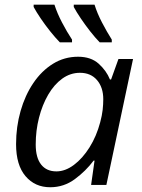

<svg xmlns="http://www.w3.org/2000/svg" viewBox="-20 -786 605 816"><path d="M193.4 9.8Q128.4 9.8 88.4 -37.4Q48.3 -84.5 48.3 -173.3Q48.3 -247.1 67.4 -314Q86.4 -380.9 121.6 -432.9Q156.7 -484.9 205.1 -514.9Q253.4 -544.9 312 -544.9Q366.2 -544.9 399.2 -515.4Q432.1 -485.8 447.3 -448.2H452.1L483.4 -535.2H545.4L432.1 0H367.2L381.8 -103.5H377.9Q344.7 -59.1 298.1 -24.7Q251.5 9.8 193.4 9.8ZM219.7 -57.6Q257.3 -57.6 294.2 -85.2Q331.1 -112.8 360.6 -159.9Q390.1 -207 405.8 -266.1Q413.6 -294.9 416.3 -319.1Q418.9 -343.3 418.9 -364.3Q418.9 -414.6 392.3 -445.6Q365.7 -476.6 319.8 -476.6Q278.8 -476.6 244.4 -451.7Q210 -426.8 184.8 -383.5Q159.7 -340.3 145.8 -285.9Q131.8 -231.4 131.8 -171.9Q131.8 -115.7 154.8 -86.7Q177.7 -57.6 219.7 -57.6ZM403.8 -606Q384.8 -625.5 363.5 -652.6Q342.3 -679.7 323.5 -707.5Q304.7 -735.4 293.5 -756.3V-766.1H381.8Q393.1 -729.5 413.6 -690.2Q434.1 -650.9 455.1 -617.7V-606ZM234.4 -606Q215.3 -625.5 193.6 -652.6Q171.9 -679.7 153.1 -707.5Q134.3 -735.4 123 -756.3V-766.1H211.4Q223.1 -729.5 243.7 -690.2Q264.2 -650.9 286.1 -617.7V-606Z"/></svg>

Font: Open Sans
Style: Italic
Weight: 400
Italic angle: -12°
Designer: Monotype Design Team
Foundry: Monotype Imaging Inc.
Version: Version 3.000; ttfautohint (v1.8.4)